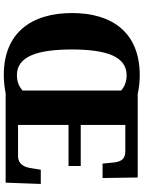

<svg xmlns="http://www.w3.org/2000/svg" viewBox="111 -876 775 1038"><g transform="rotate(90 499.0 -357.5)"><path d="M386 10C418 10 456 6 484 0H968L975 -190H898L890 -140C884 -96 865 -67 825 -67H656V-340H878V-406H656V-647H797C841 -647 856 -626 860 -574L865 -524H943L940 -714H488C459 -721 420 -725 387 -725C160 -725 51 -580 51 -359C51 -137 160 10 386 10ZM386 -61C286 -61 248 -171 248 -358C248 -545 286 -654 387 -654C425 -654 452 -641 470 -624V-91C447 -72 423 -61 386 -61Z"/></g></svg>

Font: Noto Serif Devanagari SemiCondensed Black
Style: Regular
Weight: 900
Width: 4
Designer: Universal Thirst, Indian Type Foundry and the Monotype Design Team
Foundry: Monotype Imaging Inc.
Version: Version 2.004